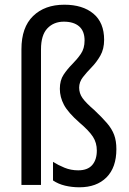

<svg xmlns="http://www.w3.org/2000/svg" viewBox="-20 -785 549 815"><path d="M422 -616Q422 -577 406 -549Q390 -521 369 -499.5Q348 -478 332 -457.5Q316 -437 316 -413Q316 -389 330 -369Q344 -349 380 -318Q413 -287 434 -262.5Q455 -238 464.5 -212.5Q474 -187 474 -152Q474 -74 432 -32Q390 10 317 10Q285 10 256 3Q227 -4 205 -19V-98Q227 -84 254 -73Q281 -62 312 -62Q352 -62 371.5 -84.5Q391 -107 391 -146Q391 -179 374.5 -204.5Q358 -230 318 -264Q269 -307 251.5 -340Q234 -373 234 -408Q234 -444 250 -468Q266 -492 286.5 -512.5Q307 -533 323 -556Q339 -579 339 -613Q339 -653 316 -673Q293 -693 251 -693Q208 -693 181 -664.5Q154 -636 154 -575V0H71V-576Q71 -669 120.5 -717Q170 -765 253 -765Q331 -765 376.5 -727Q422 -689 422 -616Z"/></svg>

Font: Noto Sans Lao Condensed
Style: Regular
Weight: 400
Width: 3
Designer: Monotype Design Team
Foundry: Monotype Imaging Inc.
Version: Version 2.003; ttfautohint (v1.8.4.7-5d5b)